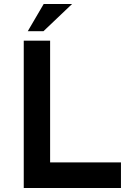

<svg xmlns="http://www.w3.org/2000/svg" viewBox="-20 -934 676 954"><path d="M98 -732H229V-127H581V0H98ZM338 -914 196 -779H118L197 -914Z"/></svg>

Font: Reem Kufi Fun SemiBold
Style: Regular
Weight: 600
Designer: Khaled Hosny
Version: Version 1.005